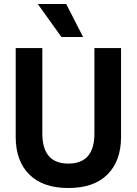

<svg xmlns="http://www.w3.org/2000/svg" viewBox="-20 -930 688 966"><path d="M289 -744 170 -910H313L398 -744ZM193 -258Q193 -107 324 -107Q455 -107 455 -258V-688H589V-241Q589 -120 520.5 -52Q452 16 324 16Q196 16 127.5 -52Q59 -120 59 -241V-688H193Z"/></svg>

Font: Techna Sans
Style: Regular
Weight: 400
Designer: Carl Enlund
Version: Version 1.003